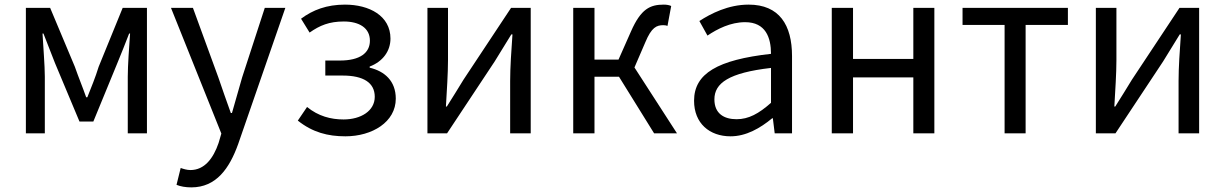

<svg xmlns="http://www.w3.org/2000/svg" viewBox="-20 -577 5302 831"><path d="M92 0H174V-245C174 -293 167 -376 164 -432H168C184 -390 202 -344 218 -304L324 -51H384L488 -304C504 -344 523 -389 539 -432H543C539 -376 533 -293 533 -245V0H616V-543H511L407 -288C393 -242 375 -199 358 -156H353C338 -199 320 -242 304 -288L197 -543H92Z M808 234C916 234 973 152 1011 46L1215 -543H1126L1028 -242C1014 -193 998 -138 984 -88H979C960 -139 942 -194 925 -242L815 -543H720L938 1L926 42C903 109 865 159 804 159C789 159 773 154 762 150L744 223C761 230 783 234 808 234Z M1475 13C1591 13 1693 -49 1693 -150C1693 -227 1644 -269 1580 -284V-289C1638 -311 1670 -357 1670 -410C1670 -509 1578 -557 1473 -557C1394 -557 1334 -534 1283 -496L1320 -436C1364 -467 1405 -484 1468 -484C1535 -484 1581 -456 1581 -401C1581 -348 1538 -315 1451 -315H1388V-250H1463C1553 -250 1602 -219 1602 -158C1602 -97 1542 -60 1467 -60C1412 -60 1358 -74 1309 -114L1269 -55C1333 -4 1399 13 1475 13Z M1830 0H1915L2121 -311C2141 -344 2172 -394 2193 -428H2198C2193 -357 2188 -285 2188 -227V0H2277V-543H2192L1986 -232C1966 -199 1935 -149 1914 -116H1910C1914 -186 1919 -259 1919 -316V-543H1830Z M2461 0H2553V-245H2659L2811 0H2910L2726 -285L2773 -394C2800 -459 2822 -468 2851 -468C2859 -468 2863 -467 2869 -465L2885 -551C2877 -555 2865 -557 2853 -557C2794 -557 2754 -539 2711 -441L2657 -319H2553V-543H2461Z M3142 13C3209 13 3270 -22 3322 -65H3325L3333 0H3408V-334C3408 -469 3353 -557 3220 -557C3132 -557 3056 -518 3007 -486L3042 -423C3085 -452 3142 -481 3205 -481C3294 -481 3317 -414 3317 -344C3086 -318 2984 -259 2984 -141C2984 -43 3051 13 3142 13ZM3168 -61C3114 -61 3072 -85 3072 -147C3072 -217 3134 -262 3317 -283V-132C3264 -85 3220 -61 3168 -61Z M3580 0H3672V-242H3933V0H4024V-543H3933V-322H3672V-543H3580Z M4328 0H4419V-469H4602V-543H4146V-469H4328Z M4723 0H4808L5014 -311C5034 -344 5065 -394 5086 -428H5091C5086 -357 5081 -285 5081 -227V0H5170V-543H5085L4879 -232C4859 -199 4828 -149 4807 -116H4803C4807 -186 4812 -259 4812 -316V-543H4723Z"/></svg>

Font: Noto Sans CJK JP
Style: Regular
Weight: 400
Designer: Ryoko NISHIZUKA 西塚涼子 (kana, bopomofo & ideographs); Paul D. Hunt (Latin, Greek & Cyrillic); Sandoll Communications 산돌커뮤니
Foundry: Adobe
Version: Version 2.004;hotconv 1.0.118;makeotfexe 2.5.65603